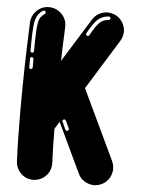

<svg xmlns="http://www.w3.org/2000/svg" viewBox="-57 -888 686 933"><g transform="rotate(5 285.5 -421.5)"><path d="M436.6 0Q412.4 0 390.8 -13.1Q369.3 -26.2 358.4 -50L244.1 -291.6L221.8 -256.4Q222.3 -157.4 225.7 -92.6V-85.6Q225.7 -52 203 -27.5Q180.2 -3 144.6 0H139.6Q105.4 0 80.9 -23.5Q56.4 -47 54 -82.2Q49 -185.6 49 -328.7Q49 -547.5 58.4 -758.9Q59.9 -794.6 84.9 -818.6Q109.9 -842.6 144.6 -842.6H147Q183.2 -840.6 206.9 -815.8Q230.7 -791.1 230.7 -755.9V-750.5Q227.2 -678.2 224.8 -587.6L356.9 -800Q368.8 -819.8 388.6 -830.7Q408.4 -841.6 431.2 -841.6H434.2Q483.7 -837.6 506.9 -795Q516.8 -775.7 516.8 -755.4Q516.8 -731.2 503 -708.9L352.5 -465.8L514.4 -124.3Q522.8 -105.4 522.8 -86.6Q522.8 -61.9 509.9 -40.8Q497 -19.8 473.8 -8.4Q455.4 0 436.6 0ZM81.7 -614.9Q88.6 -614.9 90.1 -623.8Q90.1 -731.2 96.5 -761.9Q100 -780.2 107.2 -789.9Q114.4 -799.5 126.2 -807.4Q130.2 -811.4 130.2 -814.9Q130.2 -818.3 128 -821Q125.7 -823.8 121.8 -823.8Q120.8 -823.8 119.3 -823.3Q117.8 -822.8 116.3 -822.3Q88.1 -805.4 79.2 -765.3Q72.8 -731.2 72.8 -623.8Q72.8 -615.8 81.7 -614.9ZM344.1 -719.3Q348 -719.3 351 -723.8Q376.2 -769.3 393.6 -786.6Q409.9 -803.5 438.1 -805.9Q441.6 -805.9 444.1 -808.7Q446.5 -811.4 446.5 -814.9Q446 -818.3 443.6 -820.5Q441.1 -822.8 437.6 -822.8H436.6Q403 -819.8 381.2 -799Q361.9 -778.2 338.1 -736.6Q337.1 -734.7 335.6 -732.2Q334.7 -730.7 334.7 -728.2Q334.7 -723.8 339.6 -720.8Q341.6 -719.3 344.1 -719.3ZM81.7 -535.1Q85.1 -535.1 87.9 -537.9Q90.6 -540.6 90.6 -544.1V-584.7Q90.6 -588.1 88.1 -590.6Q85.6 -593.1 83.2 -593.1H81.7Q78.2 -593.1 76 -590.6Q73.8 -588.1 73.8 -584.7V-543.6Q73.8 -540.1 76 -537.6Q78.2 -535.1 81.7 -535.1ZM283.7 -251 287.1 -252Q291.6 -255.4 291.6 -260.4L291.1 -263.4L273.8 -300Q272.3 -303 270.3 -304.2Q268.3 -305.4 265.3 -305.4Q261.9 -305.4 259.4 -302.7Q256.9 -300 256.9 -297L258.4 -293.1Q262.4 -283.7 265.6 -277.2Q268.8 -270.8 271.8 -263.4Q273.8 -260.4 275.2 -256.4Q278.2 -251 283.7 -251Z"/></g></svg>

Font: AKL FREE 002
Style: Regular
Weight: 400
Designer: AKL
Foundry: AKL
Version: Version 1.00;August 17, 2024;FontCreator 13.0.0.2675 64-bit